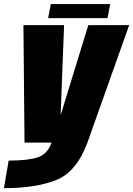

<svg xmlns="http://www.w3.org/2000/svg" viewBox="-60 -724 676 975"><path d="M64.5 0H384L596 -596.5H388.5L249 -142.5H248L265.5 -596.5H59ZM-40 231.5Q120 231.5 224.2 190.8Q328.5 150 384 0L202 -0.5Q182 58 132.2 74.8Q82.5 91.5 -16 91.5ZM184.5 -632H486L499.5 -703.5H198Z"/></svg>

Font: Anybody Condensed Black
Style: Italic
Weight: 900
Width: 3
Italic angle: -10°
Version: Version 1.113;gftools[0.9.25]